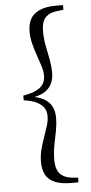

<svg xmlns="http://www.w3.org/2000/svg" viewBox="-59 -750 449 943"><g transform="rotate(-5 165.5 -279.0)"><path d="M56 -267Q97 -261 121 -249Q145 -236 156 -219Q166 -202 166 -179Q166 -157 158 -132Q150 -106 140 -78Q130 -50 122 -20Q114 11 114 44Q114 78 127 104Q140 130 171 144Q202 158 254 158H289V135L266 133Q231 130 213 117Q194 105 187 84Q180 64 180 38Q180 2 187 -35Q194 -71 201 -106Q207 -140 207 -168Q207 -200 194 -225Q181 -249 153 -264Q124 -279 79 -283V-274Q124 -278 153 -293Q181 -308 194 -333Q207 -357 207 -390Q207 -417 201 -452Q194 -487 187 -524Q180 -560 180 -595Q180 -623 187 -643Q194 -663 213 -675Q231 -687 266 -690L289 -693V-716H254Q202 -716 171 -701Q140 -686 127 -661Q114 -635 114 -600Q114 -569 122 -539Q130 -508 140 -480Q150 -451 158 -426Q166 -401 166 -379Q166 -357 156 -339Q145 -321 121 -309Q97 -297 56 -290Z"/></g></svg>

Font: Source Serif 4 48pt
Style: Regular
Weight: 400
Designer: Frank Grie√ühammer
Foundry: Adobe Systems Incorporated
Version: Version 4.004;hotconv 1.0.116;makeotfexe 2.5.65601